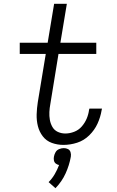

<svg xmlns="http://www.w3.org/2000/svg" viewBox="-20 -755 616 1011"><path d="M314 8Q350 8 386 -3.5Q422 -15 450 -42.5Q478 -70 493.5 -104Q509 -138 515 -174L517 -183H451L449 -177Q446 -153 436.5 -130.5Q427 -108 410.5 -89Q394 -70 370.5 -61Q347 -52 324 -52Q303 -52 284.5 -60.5Q266 -69 256 -86.5Q246 -104 242.5 -124Q239 -144 240 -165Q241 -186 245 -207L288 -471H487V-530H298L332 -735H265L231 -530H84V-471H221L179 -217Q174 -185 173 -153Q172 -121 179.5 -91Q187 -61 205.5 -37Q224 -13 253 -2.5Q282 8 314 8ZM272 236Q306 201 325.5 158Q345 115 353 70Q355 58 351.5 46.5Q348 35 338 30Q328 25 316 25Q304 25 291.5 30Q279 35 272.5 46.5Q266 58 264 70Q262 80 264 90Q266 100 273.5 106Q281 112 291 114Q282 138 268.5 161.5Q255 185 236 204Z"/></svg>

Font: Iosevka Sparkle Light Oblique
Style: Regular
Weight: 300
Italic angle: -9°
Designer: Belleve Invis
Foundry: Belleve Invis
Version: Version 4.5.0; ttfautohint (v1.8.3)